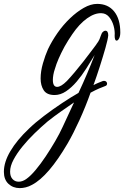

<svg xmlns="http://www.w3.org/2000/svg" viewBox="-192 -492 639 988"><path d="M-90 476Q-125 476 -148.5 454Q-172 432 -172 392Q-172 342 -138.5 285.5Q-105 229 -44 171Q-11 139 34.5 104.5Q80 70 127.5 38.5Q175 7 212 -14Q235 -63 256 -112.5Q277 -162 295 -209Q275 -176 252 -139.5Q229 -103 202.5 -72Q176 -41 147.5 -22Q119 -3 89 -3Q49 -3 33 -27.5Q17 -52 17 -88Q17 -125 29 -166.5Q41 -208 55 -239Q75 -281 104 -322.5Q133 -364 168 -397.5Q203 -431 239 -451.5Q275 -472 308 -472Q364 -472 395.5 -433Q427 -394 427 -325Q427 -306 421 -294.5Q415 -283 408 -283Q398 -283 398 -308Q400 -333 392.5 -359.5Q385 -386 369.5 -404.5Q354 -423 331 -424Q296 -426 256 -397.5Q216 -369 180 -316Q169 -300 159 -284Q149 -268 140 -252Q104 -185 91 -139Q85 -122 82.5 -107Q80 -92 80 -81Q80 -45 102 -45Q122 -45 152 -75Q170 -94 192 -120Q214 -146 235.5 -173.5Q257 -201 274.5 -224.5Q292 -248 302 -261Q304 -264 306.5 -268Q309 -272 313 -277Q320 -287 327 -309Q331 -322 337.5 -328Q344 -334 350 -334Q365 -334 365 -310Q363 -289 350.5 -245Q338 -201 321.5 -149.5Q305 -98 289 -54Q295 -57 301 -60Q307 -63 312 -65L337 -75Q339 -76 343 -76Q351 -76 355 -71.5Q359 -67 359 -62Q359 -52 349 -49Q337 -45 317.5 -36.5Q298 -28 274 -15Q248 58 216.5 127Q185 196 156 246Q57 415 -27 459Q-43 468 -59.5 472Q-76 476 -90 476ZM-96 443Q-77 443 -58 430Q-35 414 -9 383Q17 352 43 313Q69 274 92 234.5Q115 195 130 162L189 35Q157 57 122 81.5Q87 106 53 133Q20 161 -14 194Q-48 227 -76.5 262Q-105 297 -122.5 330Q-140 363 -140 391Q-140 416 -127.5 429.5Q-115 443 -96 443Z"/></svg>

Font: Birthstone Bounce Medium
Style: Regular
Weight: 500
Designer: Robert E. Leuschke
Foundry: Rob Leuschke
Version: Version 1.010; ttfautohint (v1.8.3)